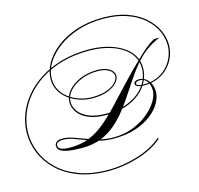

<svg xmlns="http://www.w3.org/2000/svg" viewBox="-205 -1133 1655 1594"><g transform="rotate(-15 623.0 -336.5)"><path d="M652 -540Q577 -539 514 -512.5Q451 -486 413.5 -443.5Q376 -401 376 -350Q376 -307 404.5 -268Q433 -229 491.5 -204.5Q550 -180 640 -180Q730 -180 800.5 -203.5Q871 -227 920 -267Q969 -307 995 -359Q1021 -411 1021 -468Q1021 -532 989 -580Q957 -628 902.5 -659.5Q848 -691 778 -707Q708 -723 632 -723Q506 -723 402 -693.5Q298 -664 217.5 -612.5Q137 -561 81.5 -493Q26 -425 -2.5 -347.5Q-31 -270 -31 -190Q-31 -104 3.5 -21.5Q38 61 108 128Q178 195 285.5 235Q393 275 539 275Q593 275 654.5 266Q716 257 778.5 238.5Q841 220 897 192Q953 164 996 125L1004 133Q962 171 906 199.5Q850 228 787 247Q724 266 660.5 275.5Q597 285 539 285Q391 285 281.5 244Q172 203 100 134Q28 65 -7 -19.5Q-42 -104 -42 -192Q-42 -274 -12.5 -352.5Q17 -431 73.5 -500Q130 -569 212 -621Q294 -673 399.5 -703Q505 -733 632 -733Q709 -733 780 -716.5Q851 -700 908 -667Q965 -634 998 -584.5Q1031 -535 1031 -468Q1031 -410 1004.5 -356Q978 -302 927 -260Q876 -218 804 -193.5Q732 -169 640 -169Q545 -169 484.5 -195Q424 -221 395 -262.5Q366 -304 366 -350Q366 -404 405 -449Q444 -494 509 -521.5Q574 -549 652 -550Q706 -550 738.5 -536.5Q771 -523 785.5 -503Q800 -483 800 -463Q800 -435 773 -404.5Q746 -374 693.5 -353.5Q641 -333 562 -333Q507 -333 454 -350Q401 -367 358 -398.5Q315 -430 290 -475Q265 -520 265 -575Q265 -643 303 -710.5Q341 -778 413 -834Q485 -890 587 -924Q689 -958 816 -958Q932 -958 1020 -927Q1108 -896 1167.5 -844Q1227 -792 1257.5 -728Q1288 -664 1288 -597Q1288 -548 1269.5 -500Q1251 -452 1214.5 -412.5Q1178 -373 1124.5 -349Q1071 -325 1001 -325Q969 -325 948.5 -334Q928 -343 928 -358Q928 -371 939.5 -378.5Q951 -386 970 -386Q1006 -386 1031.5 -366.5Q1057 -347 1070 -316.5Q1083 -286 1083 -251Q1083 -204 1054.5 -154Q1026 -104 970 -60.5Q914 -17 833 9.5Q752 36 647 36Q580 36 522 21Q464 6 413.5 -14Q363 -34 319 -49Q275 -64 236 -64Q205 -64 189.5 -55Q174 -46 174 -30Q174 14 277 14Q365 14 435 -13Q505 -40 568.5 -91.5Q632 -143 700.5 -215Q769 -287 851 -376Q933 -465 1042 -568Q1078 -603 1112 -630Q1146 -657 1180 -676H1231Q1193 -664 1142 -632.5Q1091 -601 1050 -560Q996 -505 950 -439.5Q904 -374 860 -306Q816 -238 768.5 -176Q721 -114 664.5 -64.5Q608 -15 536.5 14Q465 43 372 43Q299 43 253.5 35Q208 27 186 11.5Q164 -4 164 -28Q164 -50 181 -62.5Q198 -75 232 -75Q272 -75 318 -59.5Q364 -44 416 -24.5Q468 -5 526 10.5Q584 26 647 26Q736 26 811.5 -3Q887 -32 943 -77.5Q999 -123 1030 -174Q1061 -225 1061 -269Q1061 -294 1052.5 -318.5Q1044 -343 1025.5 -359.5Q1007 -376 975 -376Q960 -376 950 -370.5Q940 -365 940 -356Q940 -346 956.5 -340Q973 -334 1001 -334Q1068 -334 1119.5 -357Q1171 -380 1206 -418.5Q1241 -457 1259 -503.5Q1277 -550 1277 -597Q1277 -662 1247.5 -724.5Q1218 -787 1159.5 -837.5Q1101 -888 1014.5 -918Q928 -948 814 -948Q696 -948 597 -915.5Q498 -883 426 -829Q354 -775 314.5 -709.5Q275 -644 275 -577Q275 -522 299.5 -478.5Q324 -435 365 -405Q406 -375 457 -359Q508 -343 562 -343Q638 -343 688.5 -362Q739 -381 764.5 -409Q790 -437 790 -463Q790 -481 776.5 -498.5Q763 -516 733 -528Q703 -540 652 -540Z"/></g></svg>

Font: Ballet 24pt
Style: Regular
Weight: 400
Designer: Maximiliano R. Sproviero
Foundry: Omnibus-Type
Version: Version 1.100